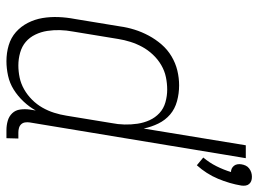

<svg xmlns="http://www.w3.org/2000/svg" viewBox="-123 -671 802 596"><g transform="rotate(90 278.0 -373.0)"><path d="M493 -583 469 -603Q485 -622 496 -644Q507 -666 514 -689Q508 -689 503 -691.5Q498 -694 494.5 -698.5Q491 -703 490 -709Q489 -715 490 -721Q491 -728 494 -734.5Q497 -741 503 -745.5Q509 -750 515.5 -752Q522 -754 529 -754Q536 -754 541.5 -752Q547 -750 551 -745.5Q555 -741 556 -734.5Q557 -728 556 -721Q550 -685 535 -649Q520 -613 493 -583ZM170 8Q144 8 120.5 1Q97 -6 79.5 -21.5Q62 -37 51 -58.5Q40 -80 36 -104Q32 -128 33 -153.5Q34 -179 39 -205L62 -345Q65 -367 72 -389.5Q79 -412 90.5 -433.5Q102 -455 118 -473.5Q134 -492 155 -504.5Q176 -517 199 -522.5Q222 -528 245 -528Q270 -528 294 -521.5Q318 -515 335.5 -500Q353 -485 363.5 -463.5Q374 -442 379 -418L431 -735H471L360 -64Q359 -57 360 -50Q361 -43 365.5 -38Q370 -33 377 -31Q384 -29 391 -29H410L409 8H384Q369 8 355 4Q341 0 331.5 -10Q322 -20 320 -34.5Q318 -49 320 -64L323 -83Q312 -63 295 -45Q278 -27 258 -14.5Q238 -2 215 3Q192 8 170 8ZM183 -29Q202 -29 221 -33Q240 -37 257.5 -47Q275 -57 289.5 -71.5Q304 -86 314 -103.5Q324 -121 330 -140Q336 -159 339 -178L362 -318Q366 -338 366.5 -358.5Q367 -379 364 -399Q361 -419 353 -436.5Q345 -454 331 -467Q317 -480 297.5 -485.5Q278 -491 258 -491Q239 -491 219.5 -487Q200 -483 182 -472.5Q164 -462 149.5 -446.5Q135 -431 125.5 -413.5Q116 -396 110 -377Q104 -358 101 -339L78 -199Q74 -178 73.5 -158Q73 -138 76 -118.5Q79 -99 87.5 -81.5Q96 -64 110 -52Q124 -40 143.5 -34.5Q163 -29 183 -29Z"/></g></svg>

Font: Iosevka Term Curly Extralight
Style: Italic
Weight: 200
Italic angle: -9°
Designer: Belleve Invis
Foundry: Belleve Invis
Version: Version 32.3.0